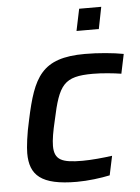

<svg xmlns="http://www.w3.org/2000/svg" viewBox="-52 -748 580 797"><g transform="rotate(-5 238.0 -349.5)"><path d="M308 -707 289 -616H382L400 -707ZM236 8C283 8 337 1 374 -7L391 -87C355 -82 304 -77 267 -77C182 -77 150 -90 150 -149C150 -174 156 -209 167 -255C198 -401 220 -433 341 -433C379 -433 428 -428 459 -423L476 -504C434 -512 371 -518 315 -518C134 -518 98 -440 61 -267C47 -207 41 -153 41 -128C41 -37 87 8 236 8Z"/></g></svg>

Font: Saira UNSAM Medium Italic
Style: Regular
Weight: 500
Italic angle: -12°
Designer: Hector Gatti with collaboration of the Omnibus-Type team
Foundry: Omnibus-Type
Version: Version 0.072;PS 000.072;hotconv 1.0.88;makeotf.lib2.5.64775